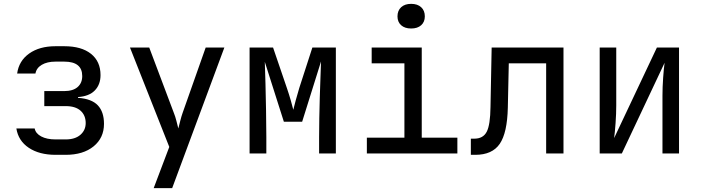

<svg xmlns="http://www.w3.org/2000/svg" viewBox="-20 -797 3640 997"><path d="M269 7Q184 7 129.5 -29.5Q75 -66 65 -130H160Q165 -104 194 -88.5Q223 -73 269 -73H321Q370 -73 397.5 -97Q425 -121 425 -158Q425 -198 398.5 -222Q372 -246 321 -246H210V-324H313Q359 -324 383 -345Q407 -366 407 -402Q407 -477 314 -477H268Q225 -477 197 -460.5Q169 -444 164 -415H69Q78 -481 131.5 -519Q185 -557 268 -557H314Q403 -557 452.5 -517.5Q502 -478 502 -407Q502 -358 472.5 -327.5Q443 -297 385 -293V-289Q456 -284 488 -250Q520 -216 520 -154Q520 -81 466 -37Q412 7 321 7Z M778 180 859 -34 655 -550H755L883 -210Q890 -193 896 -169.5Q902 -146 906 -130Q910 -146 916 -169.5Q922 -193 928 -210L1048 -550H1145L874 180Z M1276 0V-550H1398L1470 -339Q1481 -307 1490 -275.5Q1499 -244 1503 -227Q1507 -244 1515.5 -275.5Q1524 -307 1534 -340L1602 -550H1724V0H1637V-85Q1637 -130 1638 -183Q1639 -236 1640.5 -290Q1642 -344 1644 -392.5Q1646 -441 1647 -478L1549 -165H1454L1355 -476Q1357 -431 1358.5 -364Q1360 -297 1361.5 -224Q1363 -151 1363 -85V0Z M1885 0V-82H2080V-468H1910V-550H2170V-82H2355V0ZM2115 -649Q2082 -649 2063 -666Q2044 -683 2044 -712Q2044 -742 2063 -759.5Q2082 -777 2115 -777Q2148 -777 2167 -759.5Q2186 -742 2186 -712Q2186 -683 2167 -666Q2148 -649 2115 -649Z M2425 7V-77H2443Q2489 -77 2507.5 -113Q2526 -149 2527 -242L2533 -550H2906V0H2816V-468H2622L2617 -238Q2614 -107 2575 -50Q2536 7 2448 7Z M3094 0V-550H3180V-250Q3180 -207 3176.5 -158Q3173 -109 3169 -80L3391 -550H3506V0H3420V-300Q3420 -344 3423.5 -393Q3427 -442 3431 -471L3209 0Z"/></svg>

Font: Liga JetBrainsMono Nerd Font
Style: Regular
Weight: 400
Designer: Philipp Nurullin, Konstantin Bulenkov
Foundry: JetBrains
Version: Version 2.225; ttfautohint (v1.8.3)